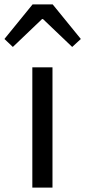

<svg xmlns="http://www.w3.org/2000/svg" viewBox="-54 -847 385 867"><path d="M92 0V-543H183V0ZM-34 -671 93 -827H184L311 -671L272 -635L140 -761H136L4 -635Z"/></svg>

Font: Noto Sans SC
Style: Regular
Weight: 400
Designer: Ryoko NISHIZUKA  (kana, bopomofo & ideographs); Paul D. Hunt (Latin, Greek & Cyrillic); Sandoll Communications , Soo-you
Foundry: Adobe
Version: Version 2.002;hotconv 1.0.116;makeotfexe 2.5.65601